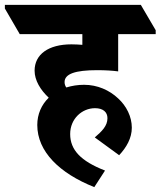

<svg xmlns="http://www.w3.org/2000/svg" viewBox="-92 -647 659 788"><path d="M295 121 339 53C239 14 196 -32 196 -97C196 -160 245 -203 298 -203C331 -203 349 -187 349 -162C349 -130 326 -108 297 -83L397 -10C427 -42 449 -80 449 -123C449 -168 427 -212 393 -243C357 -277 308 -299 253 -299C227 -299 203 -295 180 -288C176 -294 173 -301 173 -310C173 -344 217 -359 307 -359C341 -359 371 -357 393 -354V-507H547V-523L486 -627H-72V-612L-11 -507H246V-463C232 -464 217 -465 201 -465C107 -465 50 -424 50 -357C50 -317 74 -278 108 -246C78 -217 61 -178 61 -134C61 -25 152 64 295 121Z"/></svg>

Font: Noto Serif Devanagari SemiCondensed Black
Style: Regular
Weight: 900
Width: 4
Designer: Universal Thirst, Indian Type Foundry and the Monotype Design Team
Foundry: Monotype Imaging Inc.
Version: Version 2.004